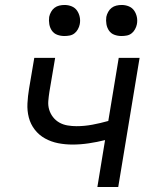

<svg xmlns="http://www.w3.org/2000/svg" viewBox="-20 -753 640 773"><path d="M372 0 403 -189Q371 -181 337.5 -176Q304 -171 272 -171Q242 -171 214 -176.5Q186 -182 161.5 -195.5Q137 -209 120 -231Q103 -253 96 -280Q89 -307 90.5 -336.5Q92 -366 97 -396L118 -520H202L179 -384Q176 -365 174.5 -346.5Q173 -328 178 -311.5Q183 -295 193.5 -281.5Q204 -268 219 -259.5Q234 -251 252 -248Q270 -245 288 -245Q320 -245 352 -251Q384 -257 416 -266L458 -520H542L456 0ZM469 -608Q454 -608 440.5 -613Q427 -618 419 -629.5Q411 -641 408.5 -655.5Q406 -670 408 -685Q410 -695 415.5 -705Q421 -715 429.5 -721.5Q438 -728 448.5 -730.5Q459 -733 470 -733Q485 -733 498.5 -727.5Q512 -722 520 -710.5Q528 -699 531 -684.5Q534 -670 531 -655Q529 -645 523.5 -635Q518 -625 509.5 -618.5Q501 -612 490.5 -610Q480 -608 469 -608ZM239 -608Q224 -608 210.5 -613Q197 -618 189 -629.5Q181 -641 178.5 -655.5Q176 -670 178 -685Q180 -695 185.5 -705Q191 -715 199.5 -721.5Q208 -728 218.5 -730.5Q229 -733 240 -733Q255 -733 268.5 -727.5Q282 -722 290 -710.5Q298 -699 301 -684.5Q304 -670 301 -655Q299 -645 293.5 -635Q288 -625 279.5 -618.5Q271 -612 260.5 -610Q250 -608 239 -608Z"/></svg>

Font: Iosevka Custom Oblique
Style: Regular
Weight: 400
Italic angle: -9°
Designer: Belleve Invis
Foundry: Belleve Invis
Version: Version 27.0.1